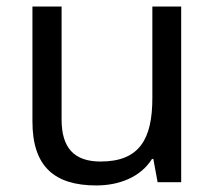

<svg xmlns="http://www.w3.org/2000/svg" viewBox="-20 -556 658 586"><path d="M533 -536H445V-257C445 -132 406 -63 287 -63C206 -63 168 -105 168 -191V-536H79V-185C79 -49 145 10 274 10C343 10 409 -15 444 -71H448L461 0H533Z"/></svg>

Font: Noto Sans Newa
Style: Regular
Weight: 400
Designer: Monotype Design Team
Foundry: Monotype Imaging Inc.
Version: Version 2.007